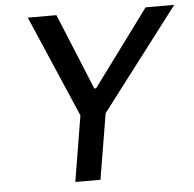

<svg xmlns="http://www.w3.org/2000/svg" viewBox="-52 -779 840 832"><g transform="rotate(-5 368.0 -363.5)"><path d="M99.1 -727.3H223.7L359.4 -396.7H367.5L611.5 -727.3H736.2L399.1 -285.5L351.6 0H242.2L289.4 -285.5Z"/></g></svg>

Font: Karasuma Gothic
Style: Medium Italic
Weight: 500
Italic angle: 9.39998°
Designer: Rasmus Andersson / Ryoko Nishizuka
Foundry: Genbu
Version: Version 1.00